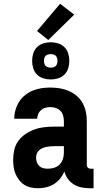

<svg xmlns="http://www.w3.org/2000/svg" viewBox="-20 -994 540 1022"><path d="M184 8Q164 8 145 4Q126 0 110 -10Q94 -20 82 -35.5Q70 -51 62.5 -68.5Q55 -86 52.5 -105.5Q50 -125 50 -144Q50 -170 56 -196.5Q62 -223 78 -244.5Q94 -266 116.5 -281Q139 -296 164 -305Q189 -314 216 -317Q243 -320 269 -320H320V-349Q320 -364 316 -378.5Q312 -393 302 -403.5Q292 -414 277.5 -419Q263 -424 248 -424Q235 -424 222 -420.5Q209 -417 199 -408.5Q189 -400 183.5 -387.5Q178 -375 178 -362H56Q56 -386 62.5 -409Q69 -432 82 -452.5Q95 -473 114 -488Q133 -503 155 -512Q177 -521 200.5 -524.5Q224 -528 248 -528Q273 -528 298 -524Q323 -520 346 -510Q369 -500 388.5 -483.5Q408 -467 420 -445Q432 -423 437 -398.5Q442 -374 442 -349V-115Q442 -107 448 -101.5Q454 -96 461 -96H478V8H461Q439 8 416.5 4Q394 0 374.5 -11.5Q355 -23 341.5 -41.5Q328 -60 323 -81Q314 -61 300 -43.5Q286 -26 267.5 -14.5Q249 -3 227.5 2.5Q206 8 184 8ZM234 -96Q251 -96 268 -101Q285 -106 297 -118Q309 -130 314.5 -146.5Q320 -163 320 -180V-216H269Q258 -216 247.5 -215Q237 -214 226.5 -212Q216 -210 206 -205.5Q196 -201 188 -194Q180 -187 176 -176.5Q172 -166 172 -155Q172 -143 176 -131Q180 -119 189 -110.5Q198 -102 210 -99Q222 -96 234 -96ZM250 -571Q230 -571 210.5 -577Q191 -583 177 -597Q163 -611 157 -630.5Q151 -650 151 -670Q151 -690 157 -709.5Q163 -729 177 -743Q191 -757 210.5 -763Q230 -769 250 -769Q270 -769 289.5 -763Q309 -757 323 -743Q337 -729 343 -709.5Q349 -690 349 -670Q349 -650 343 -630.5Q337 -611 323 -597Q309 -583 289.5 -577Q270 -571 250 -571ZM250 -634Q257 -634 264.5 -636Q272 -638 277 -643Q282 -648 284 -655.5Q286 -663 286 -670Q286 -677 284 -684.5Q282 -692 277 -697Q272 -702 264.5 -704Q257 -706 250 -706Q243 -706 235.5 -704Q228 -702 223 -697Q218 -692 216 -684.5Q214 -677 214 -670Q214 -663 216 -655.5Q218 -648 223 -643Q228 -638 235.5 -636Q243 -634 250 -634ZM237 -781 177 -829 300 -974 375 -916Z"/></svg>

Font: Iosevka SS18 Extrabold
Style: Regular
Weight: 800
Monospace: yes
Designer: Belleve Invis
Foundry: Belleve Invis
Version: Version 25.1.1; ttfautohint (v1.8.4)